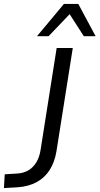

<svg xmlns="http://www.w3.org/2000/svg" viewBox="-53 -949 506 976"><path d="M-33 7 -29 -63 36 -67Q68 -69 92 -83.5Q116 -98 131.5 -123.5Q147 -149 153 -185L235 -705H317L234 -180Q225 -125 199.5 -85Q174 -45 133 -23Q92 -1 37 3ZM135 -765 272 -929H345L433 -765H373L301 -877L194 -765Z"/></svg>

Font: Nunito Sans 10pt SemiCondensed
Style: Italic
Weight: 400
Width: 4
Italic angle: -9°
Designer: Vernon Adams
Foundry: Vernon Adams
Version: Version 3.101;gftools[0.9.27]